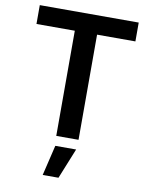

<svg xmlns="http://www.w3.org/2000/svg" viewBox="-102 -800 864 1109"><g transform="rotate(10 330.0 -245.5)"><path d="M395.2 0H264.6V-616.8H39.8V-727.3H620V-616.8H395.2ZM319.2 235.8H226.6L269.2 57.5H391.3Z"/></g></svg>

Font: Linik Sans SemiBold
Style: Regular
Weight: 600
Designer: Rasmus Andersson (font), Cristiano Sobral (main changes)
Foundry: rsms
Version: Version 3.018;June 1, 2022;FontCreator 14.0.0.2814 64-bit; t